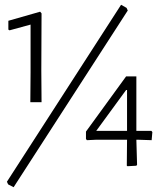

<svg xmlns="http://www.w3.org/2000/svg" viewBox="-20 -694 695 804"><path d="M487 -674 510 -661 515 -650 37 90 14 78 9 67ZM148 -645 154 -638 153 -398 154 -266H107L108 -392V-591L20 -567L15 -570V-607ZM551 -374V-146H614L618 -141L615 -107L555 -109H551L554 -4L551 0L514 2L511 0L512 -109H385L344 -107L340 -112V-143L508 -374ZM383 -146H512V-317H508Z"/></svg>

Font: Alegreya Sans SC Light
Style: Regular
Weight: 300
Designer: Juan Pablo del Peral
Foundry: Huerta Tipografica
Version: Version 2.007